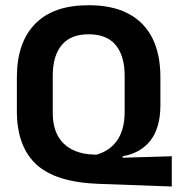

<svg xmlns="http://www.w3.org/2000/svg" viewBox="-20 -672 663 717"><path d="M621.5 -88.5V24.5L347 14.5Q186.5 8.5 114.8 -58.8Q43 -126 43 -256.5V-383.5Q43 -512.5 110.8 -582.5Q178.5 -652.5 311 -652.5Q399.5 -652.5 459 -621.2Q518.5 -590 548.8 -530Q579 -470 579 -383.5V-280Q579 -235.5 569 -202Q559 -168.5 540.5 -145.5Q522 -122.5 496 -108.2Q470 -94 438 -88.5V-83ZM326 -95 340.5 -94.5Q362.5 -100.5 381.5 -112.8Q400.5 -125 415 -144.2Q429.5 -163.5 437.5 -191Q445.5 -218.5 445.5 -255V-389Q445.5 -463.5 412 -503.8Q378.5 -544 311 -544Q244 -544 210.5 -503.8Q177 -463.5 177 -389V-251Q177 -176.5 216.5 -137.2Q256 -98 326 -95Z"/></svg>

Font: Anek Devanagari SemiBold
Style: Regular
Weight: 600
Designer: Kailash Malviya (Devanagari) & Yesha Goshar (Latin)
Foundry: Ek Type
Version: Version 1.003